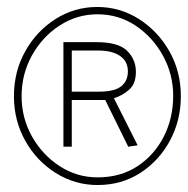

<svg xmlns="http://www.w3.org/2000/svg" viewBox="-20 -551 540 551"><path d="M260 -20Q195 -20 140 -54.5Q85 -89 52.5 -147Q20 -205 20 -275Q20 -346 52.5 -404Q85 -462 139.5 -496.5Q194 -531 259 -531Q324 -531 378.5 -496.5Q433 -462 466 -404Q499 -346 499 -275Q499 -206 468 -148Q437 -90 383 -55Q329 -20 260 -20ZM260 -42Q326 -42 374.5 -74Q423 -106 450 -159Q477 -212 477 -276Q477 -338 447.5 -391.5Q418 -445 369 -477.5Q320 -510 260 -510Q201 -510 151.5 -478Q102 -446 72 -392.5Q42 -339 42 -275Q42 -212 72 -159Q102 -106 151.5 -74Q201 -42 260 -42ZM348 -130 282 -264H186V-130H162V-430H258Q320 -430 345 -405Q370 -380 370 -345Q370 -311 351 -294Q332 -277 307 -269L375 -134ZM186 -288H265Q309 -288 328 -303.5Q347 -319 347 -346Q347 -375 324.5 -390.5Q302 -406 262 -406H186Z"/></svg>

Font: Inconsolata ExtraLight
Style: Regular
Weight: 200
Monospace: yes
Designer: Raph Levien, Cyreal, Brenton Simpson
Foundry: Raph Levien, Cyreal, Google
Version: Version 3.001; ttfautohint (v1.8.2.53-6de2)